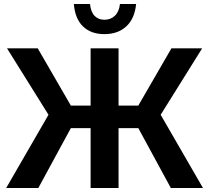

<svg xmlns="http://www.w3.org/2000/svg" viewBox="-20 -942 1048 962"><path d="M836 0 673 -300H476L471 -413H673L839 -700H993L785 -367L997 0ZM11 0 223 -367 15 -700H169L335 -413H537L532 -300H335L172 0ZM434 0V-700H574V0ZM431 -922Q435 -882 454 -862.5Q473 -843 503 -843Q535 -843 556 -863.5Q577 -884 581 -922H662Q655 -849 613 -810Q571 -771 503 -771Q436 -771 396 -809.5Q356 -848 350 -922Z"/></svg>

Font: Moderustic SemiBold
Style: Regular
Weight: 600
Designer: Tural Alisoy
Foundry: TAFT Foundry
Version: Version 2.120